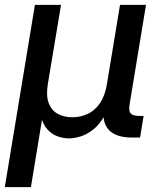

<svg xmlns="http://www.w3.org/2000/svg" viewBox="-26 -566 647 790"><path d="M-6.3 204.1 117.7 -545.9H225.1L170.4 -217.8Q163.1 -170.4 174.8 -140.9Q186.5 -111.3 211.9 -97.4Q237.3 -83.5 271.5 -83.5Q306.6 -83.5 336.2 -97.9Q365.7 -112.3 385.7 -142.1Q405.8 -171.9 413.6 -217.8L467.8 -545.9H574.7L506.8 -133.8Q502.9 -108.9 512 -98.9Q521 -88.9 548.3 -88.9H564.9L550.3 0H518.1Q449.7 0 420.7 -32.7Q391.6 -65.4 402.3 -128.4L410.6 -177.7H431.6Q422.9 -123.5 402.8 -88.1Q382.8 -52.7 357.2 -32.7Q331.5 -12.7 305.4 -4.6Q279.3 3.4 257.8 3.4Q235.8 3.4 212.2 -4.6Q188.5 -12.7 169.7 -32.7Q150.9 -52.7 142.6 -88.1Q134.3 -123.5 143.1 -177.7H164.1L101.1 204.1Z"/></svg>

Font: Inter Medium
Style: Italic
Weight: 500
Italic angle: -9.3988°
Designer: Rasmus Andersson
Foundry: rsms
Version: Version 4.001;git-66647c0bb